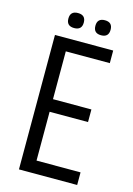

<svg xmlns="http://www.w3.org/2000/svg" viewBox="-122 -865 640 927"><g transform="rotate(15 198.5 -401.5)"><path d="M69 -672H360V-609H140V-370H332V-307H140V-63H360V0H69ZM322 -765.5Q322 -728 284 -728Q246 -728 246 -765.5Q246 -803 284 -803Q322 -803 322 -765.5ZM149.5 -728Q111 -728 111 -765.5Q111 -803 149.5 -803Q188 -803 188 -765.5Q188 -728 149.5 -728Z"/></g></svg>

Font: Khand
Style: Regular
Weight: 400
Designer: Devanagari: Sanchit Sawaria, Jyotish Sonowal; Latin: Satya Rajpurohit
Foundry: Indian Type Foundry
Version: Version 1.101;PS 1.0;hotconv 1.0.78;makeotf.lib2.5.61930; tt